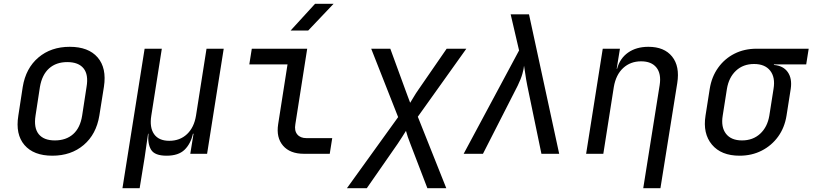

<svg xmlns="http://www.w3.org/2000/svg" viewBox="-20 -805 4253 1005"><path d="M254 10Q156 10 108 -46Q60 -102 76 -200L99 -350Q115 -448 181 -504Q247 -560 345 -560Q443 -560 491 -504.5Q539 -449 524 -351L500 -200Q484 -102 418 -46Q352 10 254 10ZM267 -70Q326 -70 363 -103Q400 -136 410 -200L433 -350Q444 -414 417.5 -447Q391 -480 332 -480Q274 -480 237 -447Q200 -414 189 -350L166 -200Q156 -136 182.5 -103Q209 -70 267 -70Z M621 180 737 -550H827L772 -200Q762 -138 786.5 -103Q811 -68 866 -68Q922 -68 959 -103Q996 -138 1006 -200L1061 -550H1151L1064 0H976L993 -105H990Q978 -52 946 -21Q914 10 852 10Q790 10 771 -21Q752 -52 757 -105H755L737 20L711 180Z M1571 0Q1498 0 1461.5 -42.5Q1425 -85 1436 -155L1485 -468H1285L1298 -550H1588L1526 -155Q1520 -121 1536 -101.5Q1552 -82 1584 -82H1719L1706 0ZM1501 -645 1629 -785H1726L1593 -645Z M1796 180 2064 -192 1923 -550H2023L2102 -334Q2108 -317 2115.5 -297.5Q2123 -278 2127 -267Q2134 -278 2145.5 -297.5Q2157 -317 2169 -334L2318 -550H2421L2167 -194L2316 180H2217L2128 -52Q2121 -69 2114.5 -88.5Q2108 -108 2105 -120Q2098 -108 2085.5 -89Q2073 -70 2062 -53L1900 180Z M2407 0 2697 -541 2653 -730H2749L2907 0H2814L2740 -357Q2733 -392 2729.5 -419Q2726 -446 2723 -461Q2722 -446 2714.5 -419Q2707 -392 2690 -357L2508 0Z M3048 0 3135 -550H3225L3208 -445H3210Q3225 -500 3268 -530Q3311 -560 3374 -560Q3457 -560 3498 -509Q3539 -458 3525 -370L3437 180H3347L3433 -360Q3442 -419 3416 -451.5Q3390 -484 3336 -484Q3280 -484 3242 -449Q3204 -414 3193 -350L3138 0Z M3851 10Q3755 10 3706.5 -48Q3658 -106 3673 -200L3695 -340Q3705 -403 3739 -450.5Q3773 -498 3824.5 -524Q3876 -550 3940 -550H4213L4200 -468H4031V-465Q4080 -461 4103.5 -427.5Q4127 -394 4119 -340L4097 -200Q4087 -137 4053 -90Q4019 -43 3967 -16.5Q3915 10 3851 10ZM3864 -70Q3921 -70 3959 -105Q3997 -140 4007 -200L4029 -340Q4039 -400 4011.5 -435Q3984 -470 3927 -470Q3870 -470 3832.5 -435Q3795 -400 3785 -340L3763 -200Q3753 -140 3780 -105Q3807 -70 3864 -70Z"/></svg>

Font: NKDuy Mono
Style: Italic
Weight: 400
Italic angle: -9°
Monospace: yes
Designer: NKDuy
Foundry: NKDuy
Version: Version 2.251; ttfautohint (v1.8.4.7-5d5b)